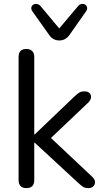

<svg xmlns="http://www.w3.org/2000/svg" viewBox="-20 -965 540 992"><path d="M116 7Q96 7 86 -4Q76 -15 76 -35V-671Q76 -691 86 -701.5Q96 -712 116 -712Q135 -712 146 -701.5Q157 -691 157 -671V-270H159L364 -466Q378 -479 388.5 -486Q399 -493 417 -493Q433 -493 442 -484.5Q451 -476 450.5 -463.5Q450 -451 438 -437L220 -230V-274L457 -51Q471 -37 471 -24Q471 -11 461.5 -2Q452 7 437 7Q419 7 408 -0.5Q397 -8 381 -23L159 -228H157V-35Q157 7 116 7ZM286 -756Q271 -756 258 -762.5Q245 -769 235 -783L147 -907Q140 -917 142 -926.5Q144 -936 152 -941Q160 -946 170.5 -944.5Q181 -943 190 -933L286 -818L383 -933Q391 -943 401.5 -944.5Q412 -946 420 -941Q428 -936 430 -926.5Q432 -917 425 -907L338 -783Q327 -769 314.5 -762.5Q302 -756 286 -756Z"/></svg>

Font: Nunito ExtraLight
Style: Regular
Weight: 400
Version: Version 3.602